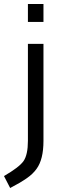

<svg xmlns="http://www.w3.org/2000/svg" viewBox="-68 -720 309 963"><path d="M-17 223 -48 163Q28 119 50 88Q72 56 72 -14V-500H150V-13Q150 79 116 126Q98 152 65.5 174.5Q33 197 -17 223ZM72 -610V-700H150V-610Z"/></svg>

Font: Cairo-CLs
Style: CLs-Regular
Weight: 400
Version: Version 3.130;gftools[0.9.24]